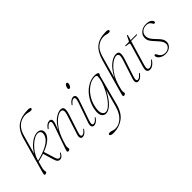

<svg xmlns="http://www.w3.org/2000/svg" viewBox="-26 -1436 2397 2397"><g transform="rotate(-45 1173.0 -237.0)"><path d="M359.5 -44.5Q334 7.5 294 7.5Q274 7.5 260.8 -6Q247.5 -19.5 236 -58L195 -194.5Q145.5 -177.5 87 -164Q74.5 -120 68.5 -96.8Q62.5 -73.5 60.5 -62.5Q58.5 -51.5 58.5 -44.5Q58.5 -35 60.8 -28.8Q63 -22.5 63 -15.5Q63 -4.5 54 1.5Q45 7.5 33 7.5Q22 7.5 20.8 -2Q19.5 -11.5 27 -38L156.5 -499.5Q190 -620 262.8 -669.5Q335.5 -719 451.5 -719Q475 -719 484.2 -713Q493.5 -707 493.5 -699.5Q493.5 -682.5 466.5 -682.5Q450 -682.5 429.8 -688.8Q409.5 -695 383.5 -695Q343.5 -695 305.2 -678.5Q267 -662 236.2 -625.2Q205.5 -588.5 188.5 -527.5Q179 -493.5 166.5 -449.5Q154 -405.5 141 -359.2Q128 -313 116.5 -272Q144.5 -323 183 -360.5Q221.5 -398 261.8 -418Q302 -438 336 -437Q372 -435.5 389.2 -415.2Q406.5 -395 402.5 -361Q397.5 -321 353.2 -279.5Q309 -238 219 -203.5L261.5 -66.5Q271 -34 280.8 -23Q290.5 -12 304 -12Q328.5 -12 349 -50Q353 -57.5 358.5 -55Q363 -52.5 359.5 -44.5ZM95.5 -193.5Q93 -185.5 91 -178Q191 -202.5 252 -232.5Q313 -262.5 342 -296.2Q371 -330 375 -364.5Q378.5 -391.5 366.5 -406.5Q354.5 -421.5 330.5 -423Q302.5 -424.5 267.5 -406Q232.5 -387.5 198 -355Q163.5 -322.5 136 -280.8Q108.5 -239 95.5 -193.5Z M458.5 -366Q453.5 -369 459.5 -378Q498 -432.5 542.5 -432.5Q577.5 -432.5 577.5 -395.5Q577.5 -377 566 -344Q554.5 -311 536.5 -264Q586 -355 641.5 -393.8Q697 -432.5 737.5 -432.5Q780.5 -432.5 785.2 -399.8Q790 -367 771.5 -310.5L698.5 -88Q684 -44.5 687 -28.2Q690 -12 705.5 -12Q716 -12 730.2 -20.5Q744.5 -29 765 -55Q771 -62.5 775 -59.5Q779.5 -55.5 774.5 -49Q752.5 -18.5 733.5 -5.5Q714.5 7.5 695.5 7.5Q671.5 7.5 663.5 -12Q655.5 -31.5 668.5 -71L748 -317.5Q766 -373.5 758 -394Q750 -414.5 724.5 -414.5Q695.5 -414.5 652.2 -384.2Q609 -354 565.2 -291.8Q521.5 -229.5 490 -133.5Q474 -84 470.2 -67.8Q466.5 -51.5 466.5 -43.5Q466.5 -34.5 468.8 -28.5Q471 -22.5 471 -14.5Q471 -5.5 462 1Q453 7.5 442 7.5Q429 7.5 427.5 -3.2Q426 -14 435.5 -40.5L537 -329.5Q554 -377.5 551.2 -395.5Q548.5 -413.5 531.5 -413.5Q518 -413.5 503.2 -403.8Q488.5 -394 470.5 -371.5Q463.5 -362.5 458.5 -366Z M1006 -536Q988.5 -536 988.5 -556.5Q988.5 -566 993.5 -579.2Q998.5 -592.5 1006.8 -602.8Q1015 -613 1024.5 -613Q1041.5 -613 1041.5 -592.5Q1041.5 -576 1030.5 -556Q1019.5 -536 1006 -536ZM897.5 -85Q883.5 -45.5 887 -28.8Q890.5 -12 906.5 -12Q917.5 -12 932.5 -20.5Q947.5 -29 967.5 -54Q973.5 -62 978.5 -59Q982.5 -55.5 977 -47Q957 -18.5 936.2 -5.5Q915.5 7.5 896.5 7.5Q873 7.5 864 -12.5Q855 -32.5 869 -73.5L959 -331.5Q974.5 -376.5 971.8 -395Q969 -413.5 952 -413.5Q939.5 -413.5 925.5 -404.2Q911.5 -395 891 -370.5Q885 -363 880.5 -366Q875.5 -369.5 881.5 -377.5Q920 -432.5 962.5 -432.5Q986 -432.5 995 -412.2Q1004 -392 989 -348.5Z M1283 14.5Q1250.5 138 1176.2 191.5Q1102 245 1003 245Q972.5 245 959.8 238Q947 231 947 221.5Q947 205 972 205Q992 205 1012.8 213.5Q1033.5 222 1061 222Q1120 222 1173.5 174Q1227 126 1254 27.5L1316.5 -201Q1260.5 -93 1206.8 -42.8Q1153 7.5 1107.5 7.5Q1070.5 7.5 1049.2 -27Q1028 -61.5 1043 -139Q1054.5 -199 1082.8 -252Q1111 -305 1151.8 -345.8Q1192.5 -386.5 1241.2 -409.5Q1290 -432.5 1342.5 -432.5Q1369 -432.5 1384.5 -426Q1400 -419.5 1400 -408.5Q1400 -400.5 1394.5 -394.5Q1389 -388.5 1387 -381ZM1069 -142Q1056 -71.5 1073 -40.5Q1090 -9.5 1117.5 -9.5Q1147 -9.5 1180.2 -36.8Q1213.5 -64 1245.2 -108Q1277 -152 1303 -203.8Q1329 -255.5 1345 -305.2Q1361 -355 1362 -392.5Q1363 -418 1329 -418Q1274.5 -418 1220.2 -382.2Q1166 -346.5 1124.8 -284.2Q1083.5 -222 1069 -142Z M1467.5 -130.5Q1455 -86.5 1451.8 -70.5Q1448.5 -54.5 1448.5 -44Q1448.5 -35 1450.8 -28.8Q1453 -22.5 1453 -15.5Q1453 -5 1444 1.2Q1435 7.5 1423.5 7.5Q1411 7.5 1410.2 -3.2Q1409.5 -14 1419.5 -48L1544 -491.5Q1578.5 -614 1645 -666.5Q1711.5 -719 1828.5 -719Q1852.5 -719 1861.5 -713Q1870.5 -707 1870.5 -699.5Q1870.5 -682.5 1844 -682.5Q1827.5 -682.5 1807.2 -688.8Q1787 -695 1760.5 -695Q1705 -695 1654.2 -657Q1603.5 -619 1578 -527.5L1495.5 -233.5Q1549.5 -339.5 1609 -386Q1668.5 -432.5 1718 -432.5Q1761.5 -432.5 1766 -399.8Q1770.5 -367 1752 -310.5L1679 -88Q1665 -44.5 1668 -28.2Q1671 -12 1686.5 -12Q1697.5 -12 1712.5 -20.5Q1727.5 -29 1748 -54.5Q1755 -63 1759.5 -59.5Q1764 -56 1758 -47.5Q1718.5 7.5 1676.5 7.5Q1652.5 7.5 1644.5 -12Q1636.5 -31.5 1649 -71L1729 -317.5Q1747 -373.5 1739 -394Q1731 -414.5 1705 -414.5Q1680.5 -414.5 1647.8 -395.5Q1615 -376.5 1580.5 -340Q1546 -303.5 1516.2 -250.8Q1486.5 -198 1467.5 -130.5Z M1925.5 -407.5 1879.5 -413.5Q1871.5 -414.5 1871.5 -419.5Q1871.5 -425 1880 -425H1934.5Q1944 -425 1947 -431.5L1977.5 -493Q1981 -501 1985.5 -501Q1991 -501 1991 -494.5Q1991 -490 1987.5 -478L1972 -425H2072.5Q2078 -425 2078 -421Q2078 -413 2062.5 -413H1968.5L1872.5 -87.5Q1860 -45.5 1866.5 -28.8Q1873 -12 1894.5 -12Q1928.5 -12 1974 -66Q1981.5 -75 1986 -72Q1990.5 -69 1984 -59.5Q1961.5 -28 1936.5 -10.2Q1911.5 7.5 1885 7.5Q1819.5 7.5 1845.5 -81.5L1931 -372Q1937 -391.5 1935.8 -398.8Q1934.5 -406 1925.5 -407.5Z M2163.5 -5.5Q2204 -5.5 2228.8 -27.5Q2253.5 -49.5 2253.5 -80Q2253.5 -101 2240.2 -125.2Q2227 -149.5 2185.5 -193.5Q2156.5 -224 2141 -244.8Q2125.5 -265.5 2120 -282.8Q2114.5 -300 2114.5 -320.5Q2114.5 -367 2152.2 -399.8Q2190 -432.5 2247 -432.5Q2295 -432.5 2320.8 -414.8Q2346.5 -397 2346.5 -377Q2346.5 -361.5 2332 -361.5Q2326 -361.5 2320.8 -365.5Q2315.5 -369.5 2309.5 -381Q2289.5 -420 2242.5 -420Q2196.5 -420 2167.5 -394.8Q2138.5 -369.5 2138.5 -331Q2138.5 -315 2143 -298.8Q2147.5 -282.5 2162 -261.5Q2176.5 -240.5 2206 -210Q2235 -181 2250 -161Q2265 -141 2270.5 -125.2Q2276 -109.5 2276 -92Q2276 -49 2243.2 -20.8Q2210.5 7.5 2156.5 7.5Q2126 7.5 2100.8 -4Q2075.5 -15.5 2060.5 -33Q2045.5 -50.5 2045.5 -68.5Q2045.5 -84.5 2058.5 -84.5Q2063.5 -84.5 2068.5 -80.2Q2073.5 -76 2078.5 -65Q2093 -33 2115.2 -19.2Q2137.5 -5.5 2163.5 -5.5Z"/></g></svg>

Font: Fraunces 144pt S050 Thin
Style: Italic
Weight: 100
Italic angle: -16°
Version: Version 1.000; ttfautohint (v1.8.3)